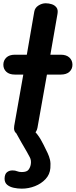

<svg xmlns="http://www.w3.org/2000/svg" viewBox="-26 -832 462 1174"><path d="M128.5 0Q100.5 0 77.8 -14Q55 -28 61 -62.5L116.5 -376H65Q31 -376 12.8 -393Q-5.5 -410 -5.5 -436Q-5.5 -462.5 12.8 -480Q31 -497.5 65 -497.5H138L183.5 -760.5Q187.5 -784.5 209 -798.2Q230.5 -812 253.5 -812Q273 -812 291 -806Q309 -800 319.5 -786Q330 -772 325.5 -747L282 -497.5H345.5Q380 -497.5 398.5 -480Q417 -462.5 417 -436Q417 -410 398.5 -393Q380 -376 345.5 -376H261L203 -50.5Q198 -23 176.8 -11.5Q155.5 0 128.5 0ZM107.5 321.5Q82 321.5 57.8 316.2Q33.5 311 17.8 297.8Q2 284.5 2 260.5Q2.5 233 16.2 221.5Q30 210 50 210Q67.5 210 78.5 215Q89.5 220 107.5 220Q138.5 220 149.2 204.8Q160 189.5 162.5 171Q166 148 156.2 129.5Q146.5 111 138 96Q120.5 66 104 37.5Q87.5 9 73 -18Q62 -38 77 -53.2Q92 -68.5 111 -68.5Q133 -68.5 146.2 -61.8Q159.5 -55 173.5 -42Q189.5 -26.5 201.5 -11Q213.5 4.5 222.8 20.5Q232 36.5 240.5 53.5Q255 82.5 265 103.5Q275 124.5 279.8 145.5Q284.5 166.5 282 195.5Q279 234.5 252.8 262.8Q226.5 291 187.8 306.2Q149 321.5 107.5 321.5Z"/></svg>

Font: Edu AU VIC WA NT Pre
Style: Bold
Weight: 700
Designer: Tina and Corey Anderson, Eben Sorkin, Mirko Velimirovic
Foundry: Google for Education
Version: Version 1.001